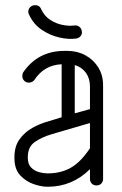

<svg xmlns="http://www.w3.org/2000/svg" viewBox="-20 -707 466 732"><path d="M373 -25Q373 -14 366 -7Q359 0 348 0Q337 0 330 -7Q323 -14 323 -25V-62Q255 5 162 5H161Q138 5 108.5 -5Q79 -15 57 -38.5Q35 -62 35 -105V-108Q35 -149 54.5 -176Q74 -203 103.5 -219.5Q133 -236 163 -244L215 -260V-462Q148 -459 111 -402Q103 -392 90 -392Q79 -392 72 -399.5Q65 -407 65 -417Q65 -426 69 -432Q125 -513 226 -513H237Q275 -513 306 -496Q337 -479 355 -449.5Q373 -420 373 -382ZM323 -377Q323 -408 307.5 -429.5Q292 -451 265 -459V-275L323 -291ZM161 -46H162Q212 -46 250 -67.5Q288 -89 323 -142V-238L176 -195Q139 -184 112.5 -165.5Q86 -147 86 -108V-105Q86 -81 99 -68Q112 -55 129.5 -50.5Q147 -46 161 -46ZM137 -672Q149 -646 171 -631.5Q193 -617 218.5 -612Q244 -607 265 -610Q275 -611 283 -604.5Q291 -598 292 -587Q294 -577 287 -569Q280 -561 270 -560Q242 -556 206.5 -564Q171 -572 139 -593.5Q107 -615 90 -653Q89 -656 88 -659Q87 -670 93.5 -678Q100 -686 111 -687Q130 -689 137 -672Z"/></svg>

Font: Libertine Sup
Style: Regular
Weight: 400
Designer: Bastien Sozeau
Foundry: NBR — Bastien Sozeau
Version: Version 2.003; ttfautohint (v1.8.4.7-5d5b);gftools[0.9.33]